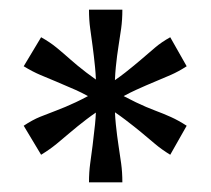

<svg xmlns="http://www.w3.org/2000/svg" viewBox="-20 -730 436 397"><path d="M65 -410 29 -470Q47 -482 63 -488.5Q79 -495 96.5 -501.5Q114 -508 136.5 -518.5Q159 -529 188 -546L207 -516Q178 -498 158.5 -483Q139 -468 125 -456Q111 -444 97 -432.5Q83 -421 65 -410ZM164 -710H233Q233 -689 230.5 -671Q228 -653 225 -634.5Q222 -616 219.5 -591.5Q217 -567 217 -532H179Q179 -567 176.5 -591.5Q174 -616 171.5 -634.5Q169 -653 166.5 -671Q164 -689 164 -710ZM29 -593 65 -653Q83 -643 97 -631.5Q111 -620 125 -607.5Q139 -595 158.5 -580Q178 -565 207 -546L188 -516Q159 -534 136.5 -544Q114 -554 97 -561Q80 -568 63.5 -575Q47 -582 29 -593ZM164 -353Q164 -374 166.5 -392Q169 -410 171.5 -429.5Q174 -449 176.5 -473Q179 -497 179 -532H217Q217 -497 219.5 -473Q222 -449 225 -429.5Q228 -410 230.5 -392Q233 -374 233 -353ZM209 -516 190 -546Q220 -565 239 -580Q258 -595 272.5 -607.5Q287 -620 300.5 -631.5Q314 -643 332 -653L366 -593Q349 -582 333 -575Q317 -568 300 -561Q283 -554 261 -544Q239 -534 209 -516ZM332 -410Q314 -421 300.5 -432.5Q287 -444 272.5 -456Q258 -468 239 -482.5Q220 -497 190 -516L209 -546Q239 -529 261 -518.5Q283 -508 300.5 -501.5Q318 -495 333.5 -488Q349 -481 366 -470Z"/></svg>

Font: Roboto Serif 28pt
Style: Regular
Weight: 400
Designer: Greg Gazdowicz
Foundry: Commercial Type
Version: Version 1.008